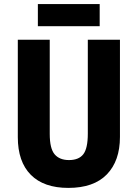

<svg xmlns="http://www.w3.org/2000/svg" viewBox="-20 -908 672 938"><path d="M566 -239Q566 -122 502 -56Q438 10 314 10Q194 10 130.5 -54Q67 -118 67 -238V-714H223V-254Q223 -182 247 -154Q271 -126 317 -126Q365 -126 387 -154.5Q409 -183 409 -255V-714H566ZM467 -888V-780H165V-888Z"/></svg>

Font: Noto Sans Kannada Condensed ExtraBold
Style: Regular
Weight: 800
Width: 3
Designer: Jelle Bosma - Monotype Design Team
Foundry: Monotype Imaging Inc.
Version: Version 2.005; ttfautohint (v1.8.4.7-5d5b)